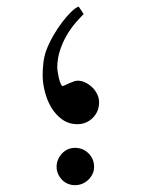

<svg xmlns="http://www.w3.org/2000/svg" viewBox="-20 -511 453 578"><path d="M278.3 -203.1Q278.3 -175.3 259.3 -156.2Q240.2 -137.2 212.9 -137.2Q187 -137.2 167.2 -151.4Q147.5 -165.5 134.5 -187.3Q121.6 -209 115 -235.1Q108.4 -261.2 108.4 -284.7Q108.4 -301.3 110.4 -320.1Q112.3 -338.9 119.1 -358.9Q127.4 -380.9 140.1 -403.1Q152.8 -425.3 166.7 -443.6Q180.7 -461.9 193.8 -474.9Q207 -487.8 216.8 -491.2L231.9 -468.8Q223.1 -460 209.2 -444.3Q195.3 -428.7 182.6 -407.7Q169.9 -386.7 161.1 -360.8Q152.3 -335 152.3 -306.2Q152.3 -304.2 153.6 -295.4Q154.8 -286.6 157 -277.1Q159.2 -267.6 162.4 -259.8Q165.5 -252 168.9 -252Q170.9 -252 176 -254.6Q181.2 -257.3 188 -260.3Q194.8 -263.2 201.4 -265.6Q208 -268.1 213.9 -268.1Q226.1 -268.1 237.8 -262.2Q249.5 -256.3 258.5 -247.3Q267.6 -238.3 272.9 -226.8Q278.3 -215.3 278.3 -203.1ZM263.2 -8.8Q263.2 2.9 258.5 12.7Q253.9 22.5 246.1 30Q238.3 37.6 228 42Q217.8 46.4 205.6 46.4Q193.8 46.4 183.8 42Q173.8 37.6 166.5 30Q159.2 22.5 154.8 12.5Q150.4 2.4 150.4 -8.8Q150.4 -20.5 154.8 -30.8Q159.2 -41 166.5 -48.8Q173.8 -56.6 183.8 -61.3Q193.8 -65.9 205.6 -65.9Q230 -65.9 246.6 -49.3Q263.2 -32.7 263.2 -8.8Z"/></svg>

Font: Accordance
Style: Italic
Weight: 400
Italic angle: -11°
Version: Version 1.2 (build January 31, 2020) Miklal Software Solutio